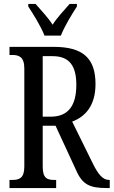

<svg xmlns="http://www.w3.org/2000/svg" viewBox="-20 -951 575 971"><path d="M205 -771H288C305 -816 344 -880 369 -918V-931H332C304 -898 270 -864 246 -826C222 -864 188 -898 160 -931H123V-918C148 -880 188 -816 205 -771ZM28 0H264V-41H255C219 -41 196 -49 196 -108V-315H261L365 -90C397 -16 436 0 520 0H535V-41H532C500 -41 477 -69 451 -121L345 -336C409 -360 463 -414 463 -526C463 -657 399 -714 252 -714H28V-673H42C75 -673 103 -664 103 -605V-108C103 -49 76 -41 42 -41H28ZM237 -361H196V-667H246C331 -667 366 -618 366 -522C366 -418 326 -361 237 -361Z"/></svg>

Font: Noto Serif Lao ExtCond
Style: Regular
Weight: 400
Width: 2
Designer: Monotype Design Team
Foundry: Monotype Imaging Inc.
Version: Version 2.004